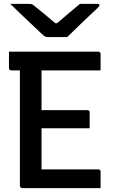

<svg xmlns="http://www.w3.org/2000/svg" viewBox="-20 -965 590 985"><path d="M26 -700H485Q488 -700 490 -698.5Q492 -697 494 -694.5Q496 -692 496 -689Q496 -665 496 -646.5Q496 -628 496 -604H37Q34 -604 31.5 -605.5Q29 -607 27.5 -609.5Q26 -612 26 -615Q26 -638 26 -657.5Q26 -677 26 -700ZM147 -400H429Q432 -400 434.5 -398.5Q437 -397 438.5 -395Q440 -393 440 -389Q440 -374 440 -360Q440 -346 440 -333.5Q440 -321 440 -307H147ZM93 0Q91 0 89 -1Q87 -2 85.5 -3.5Q84 -5 83 -7Q82 -9 82 -11Q82 -52 82 -109Q82 -166 82 -233Q82 -300 82 -371.5Q82 -443 82 -514Q82 -585 82 -648H200L193 -630Q193 -609 193 -586Q193 -563 193 -540Q193 -489 193 -433.5Q193 -378 193 -321Q193 -264 193 -207Q193 -150 193 -96H485Q490 -96 493 -93Q496 -90 496 -85Q496 -63 496 -42.5Q496 -22 496 0ZM325 -775Q314 -775 293.5 -775Q273 -775 253.5 -775Q234 -775 223 -775Q216 -775 210 -778.5Q204 -782 190 -795Q182 -803 164.5 -819.5Q147 -836 124 -857.5Q101 -879 77.5 -902Q54 -925 33 -945Q54 -945 80 -945Q106 -945 127 -945Q138 -945 143 -943.5Q148 -942 156 -935Q172 -923 205.5 -895Q239 -867 287 -826L234 -846Q250 -846 266.5 -846Q283 -846 299 -846L247 -824Q294 -865 329 -894Q364 -923 390 -945H479Q483 -945 485.5 -944.5Q488 -944 489 -942.5Q490 -941 490 -938Q490 -934 486.5 -930Q483 -926 468 -912Q455 -900 436 -882Q417 -864 396 -844Q375 -824 356.5 -805.5Q338 -787 325 -775Z"/></svg>

Font: Recursive Medium
Style: Regular
Weight: 500
Version: Version 1.085